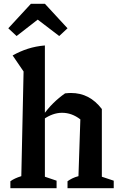

<svg xmlns="http://www.w3.org/2000/svg" viewBox="-20 -998 636 1018"><path d="M35 0V-37Q46 -45 60 -51.5Q74 -58 93 -64L105 -619L47 -704Q86 -726 128 -739.5Q170 -753 218 -757V-61L280 -40V0ZM338 0V-37Q349 -45 363 -52Q377 -59 396 -64L406 -365L520 -420V-61L583 -40V0ZM210 -365 207 -385Q233 -422 262.5 -451Q292 -480 325 -503Q334 -504 342 -504.5Q350 -505 356 -505Q406 -505 446.5 -484Q487 -463 520 -420L406 -365Q361 -400 309 -400Q260 -400 210 -365ZM218 -978 338 -848 294 -807 180 -894 68 -807 24 -848 144 -978Z"/></svg>

Font: Piazzolla Thin
Style: Bold
Weight: 700
Version: Version 2.005